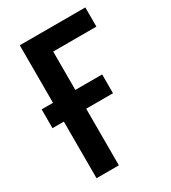

<svg xmlns="http://www.w3.org/2000/svg" viewBox="-176 -804 794 893"><g transform="rotate(-30 220.5 -357.0)"><path d="M427 -714V-611H195V-405H339V-304H195V0H75V-304H14V-405H75V-714Z"/></g></svg>

Font: Noto Sans Condensed SemiBold
Style: Regular
Weight: 600
Width: 3
Designer: Monotype Design Team
Foundry: Monotype Imaging Inc.
Version: Version 2.013; ttfautohint (v1.8.4.7-5d5b)